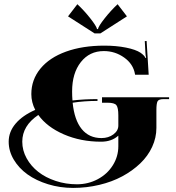

<svg xmlns="http://www.w3.org/2000/svg" viewBox="-20 -679 849 926"><path d="M464.2 -517.9H436.2L308.1 -600.1L353.1 -658.7Q385.9 -628.1 415.4 -590.7Q444.9 -553.3 448 -538.9H452.4Q455.4 -553.3 484.9 -590.7Q514.4 -628.1 547.2 -658.7L592.2 -600.1ZM131.1 -225.1Q131.1 -294.6 174.8 -347.9Q218.5 -401.2 298.5 -430.1Q378.5 -458.9 483.4 -458.9Q540.2 -458.9 587.4 -449.5Q634.6 -440.1 658.2 -424.4Q677.9 -410 681.4 -399.5L684.9 -400.3Q681.8 -410.8 681.4 -424.8L678.3 -480.8L687.1 -481.2L697.1 -318.6H631.6L631.1 -321.2Q622.8 -370.2 578.9 -401.4Q535 -432.7 480.8 -432.7Q411.7 -432.7 369.8 -379.4Q327.8 -326 327.8 -238.2Q327.8 -215 329.5 -194.5Q386.8 -201 450.2 -201V-192.3Q386.4 -192.3 330.4 -183.6Q338.7 -100.1 374.1 -56.6Q409.5 -13.1 469.4 -13.1Q503.1 -13.1 526.9 -30.8Q550.7 -48.5 550.7 -73.4V-122.4Q550.7 -159.5 541.5 -171.5Q532.3 -183.6 498.3 -183.6H472V-209.8H795.5V-201H769.2Q745.2 -201 739.7 -190.1Q734.3 -179.2 734.3 -148.6V-62.1Q734.3 -14.9 713.9 29.3Q693.6 73.4 656.5 109Q619.3 144.7 569.9 171.3Q520.5 198 459.1 212.6Q397.7 227.3 332.6 227.3Q269.2 227.3 211.8 209.6Q154.3 191.9 112.8 162.2Q71.2 132.4 46.5 91.1Q21.9 49.8 21.9 4.4Q21.9 -43.3 55.1 -82.6Q88.3 -121.9 149.9 -149Q131.1 -185.8 131.1 -225.1ZM550.7 -24.9Q518.8 4.4 467.7 4.4Q369.3 4.4 287.8 -31Q206.3 -66.4 164.8 -124.6Q87.4 -72.6 87.4 4.4Q87.4 46.3 108.4 84.4Q129.4 122.4 164.6 149.9Q199.7 177.4 248.5 193.6Q297.2 209.8 351 209.8Q405.2 209.8 451.3 185.3Q497.4 160.8 524 118.4Q550.7 76 550.7 26.2Z"/></svg>

Font: Wabroye
Style: Medium
Weight: 500
Designer: gluk
Foundry: gluk
Version: Version 0.14